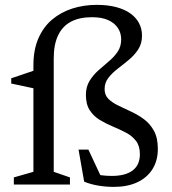

<svg xmlns="http://www.w3.org/2000/svg" viewBox="-20 -740 690 770"><path d="M114 -478.5Q114 -540.5 134 -586.2Q154 -632 189 -661.5Q224 -691 270 -705.8Q316 -720.5 367.5 -720.5Q412 -720.5 446 -711.5Q480 -702.5 503 -686Q526 -669.5 537.8 -646.8Q549.5 -624 549.5 -597Q549.5 -565.5 534.5 -542.2Q519.5 -519 497.2 -500.5Q475 -482 452.5 -464.8Q430 -447.5 414.8 -428Q399.5 -408.5 399.5 -382.5Q399.5 -358.5 415 -343.2Q430.5 -328 454.8 -316.5Q479 -305 506.2 -292.2Q533.5 -279.5 557.8 -261.5Q582 -243.5 597.5 -215.2Q613 -187 613 -143Q613 -95.5 591.2 -61.2Q569.5 -27 530.2 -8.8Q491 9.5 437 9.5Q404 9.5 373.2 4.2Q342.5 -1 317.5 -11.5L295 -140H334.5L395.5 -9.5L336 -53Q364.5 -40 386 -37.2Q407.5 -34.5 428.5 -34.5Q483 -34.5 512 -56.5Q541 -78.5 541 -121.5Q541 -154.5 525.5 -174.8Q510 -195 485.2 -208Q460.5 -221 432.8 -232.5Q405 -244 380.2 -259Q355.5 -274 340 -297.8Q324.5 -321.5 324.5 -359.5Q324.5 -391.5 338.8 -415Q353 -438.5 374 -457.2Q395 -476 416.2 -493.8Q437.5 -511.5 451.8 -532.5Q466 -553.5 466 -582Q466 -607 453.2 -627Q440.5 -647 414.8 -659Q389 -671 349 -671Q298.5 -671 264.5 -653Q230.5 -635 213 -598.2Q195.5 -561.5 195.5 -506.5V-51L260.5 -28.5V0H35.5V-28.5L114 -51ZM121 -458.5 114 -386 25 -405V-426Z"/></svg>

Font: Newsreader
Style: Regular
Weight: 400
Designer: Hugues Gentile
Foundry: Production Type
Version: Version 1.003